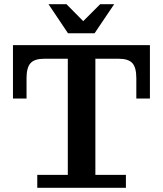

<svg xmlns="http://www.w3.org/2000/svg" viewBox="-20 -898 779 918"><path d="M305.2 -738.8 211.9 -877.9H297.9L377.9 -796.9L459 -877.9H525.9L432.1 -738.8ZM158.2 0V-62H304.2V-617.2H191.9Q145.5 -617.2 126.2 -596.2Q106.9 -575.2 106.9 -524.9V-426.8H42V-682.1H696.8V-426.8H631.8V-524.9Q631.8 -575.2 612.8 -596.2Q593.8 -617.2 546.9 -617.2H436V-62H582V0Z"/></svg>

Font: Montagu Slab 144pt Medium
Style: Regular
Weight: 500
Designer: Florian Karsten
Foundry: Florian Karsten
Version: Version 1.000